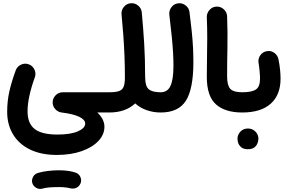

<svg xmlns="http://www.w3.org/2000/svg" viewBox="-20 -677 1843 1228"><path d="M25.9 38.1Q25.9 -30.3 39.8 -92Q53.7 -153.8 80.6 -227.1Q89.8 -252 114.3 -263.4Q138.7 -274.9 164.1 -265.6Q189 -256.3 200.4 -231.9Q211.9 -207.5 202.6 -182.1Q180.2 -120.1 168.2 -65.2Q156.2 -10.3 156.2 35.2Q156.2 112.8 201.9 148.2Q247.6 183.6 347.7 183.6Q431.2 183.6 478 163.1Q524.9 142.6 524.9 113.3Q524.9 88.9 487.1 70.3Q449.2 51.8 374 42.5Q351.6 39.6 335.2 22.7Q318.8 5.9 316.9 -17.1Q314.9 -44.9 334.2 -65.9Q353.5 -86.9 381.8 -86.9H678.7Q705.6 -86.9 724.4 -67.9Q743.2 -48.8 743.2 -22Q743.2 4.9 724.4 23.7Q705.6 42.5 678.7 42.5H602.5Q647.9 85.4 647.9 133.8Q647.9 183.6 609.4 224.6Q570.8 265.6 502 289.8Q433.1 314 342.8 314Q243.7 314 172.6 279.5Q101.6 245.1 63.7 182.9Q25.9 120.6 25.9 38.1ZM186.5 493.7Q181.2 473.6 191.2 454.8Q201.2 436 222.2 429.2Q249.5 420.9 285.6 416.5Q321.8 412.1 356.9 412.1Q392.6 412.1 421.6 416.7Q450.7 421.4 470.7 429.7Q491.7 441.4 497.3 464.1Q502.9 486.8 489.7 505.9Q479 521 463.9 526.1Q448.7 531.2 432.1 527.8Q399.9 519.5 356.9 519.5Q323.7 519.5 296.1 521.7Q268.6 523.9 251.5 529.3Q231 535.2 211.9 524.4Q192.9 513.7 186.5 493.7Z M614.3 -22Q614.3 -48.8 633.1 -67.9Q651.9 -86.9 678.7 -86.9Q719.2 -86.9 740.7 -94.2Q762.2 -101.6 770.5 -121.8Q778.8 -142.1 778.8 -180.2Q778.8 -254.9 776.1 -320.6Q773.4 -386.2 768.8 -450.9Q764.2 -515.6 757.3 -585.4Q754.9 -611.8 772.2 -632.8Q789.6 -653.8 815.9 -656.2Q842.3 -658.7 863.3 -641.4Q884.3 -624 886.7 -597.7Q896.5 -493.2 902.3 -397Q908.2 -300.8 908.2 -188Q908.7 -184.1 908.7 -180.2Q908.7 -125.5 931.4 -106.2Q954.1 -86.9 1007.3 -86.9H1007.8Q1034.7 -86.9 1053.5 -67.9Q1072.3 -48.8 1072.3 -22Q1072.3 4.9 1053.5 23.7Q1034.7 42.5 1007.8 42.5H1007.3Q960.9 42.5 918.7 27.8Q876.5 13.2 844.7 -15.6Q782.7 42.5 678.7 42.5Q651.9 42.5 633.1 23.7Q614.3 4.9 614.3 -22Z M943.4 -22Q943.4 -48.8 962.2 -67.9Q981 -86.9 1007.8 -86.9Q1052.2 -86.9 1070.8 -128.7Q1089.4 -170.4 1089.4 -255.9Q1089.4 -295.4 1086.9 -338.9Q1084.5 -382.3 1078.9 -440.4Q1073.2 -498.5 1063 -582.5Q1060.1 -608.9 1076.2 -630.6Q1092.3 -652.3 1118.7 -655.8Q1145 -659.2 1166.7 -642.8Q1188.5 -626.5 1191.9 -600.1Q1200.7 -531.2 1206.3 -476.8Q1211.9 -422.4 1214.4 -374.8Q1216.8 -327.1 1216.8 -278.8Q1216.8 -108.9 1169.2 -33.2Q1121.6 42.5 1007.8 42.5Q981 42.5 962.2 23.7Q943.4 4.9 943.4 -22Z M1302.7 -185.5Q1302.7 -249 1304 -308.8Q1305.2 -368.7 1305.4 -431.6Q1305.7 -494.6 1302.7 -566.9Q1302.2 -593.8 1320.3 -613.8Q1338.4 -633.8 1364.7 -634.8Q1391.6 -635.7 1411.6 -617.4Q1431.6 -599.1 1432.6 -572.3Q1436.5 -464.8 1434.6 -375Q1432.6 -285.2 1432.6 -187.5Q1432.6 -131.3 1452.6 -109.1Q1472.7 -86.9 1528.8 -86.9H1529.3Q1556.2 -86.9 1575 -67.9Q1593.8 -48.8 1593.8 -22Q1593.8 4.9 1575 23.7Q1556.2 42.5 1529.3 42.5H1528.8Q1419.9 42.5 1361.3 -9.5Q1302.7 -61.5 1302.7 -185.5Z M1464.8 -22Q1464.8 -48.8 1483.6 -67.9Q1502.4 -86.9 1529.3 -86.9Q1591.3 -86.9 1617.2 -105Q1643.1 -123 1643.1 -174.3Q1643.1 -192.9 1640.6 -220.2Q1638.2 -247.6 1633.3 -277.3Q1629.9 -303.7 1646.2 -325.2Q1662.6 -346.7 1689 -350.1Q1715.3 -354 1736.3 -337.6Q1757.3 -321.3 1761.7 -294.9Q1768.6 -259.3 1771.5 -228.8Q1774.4 -198.2 1774.4 -173.8Q1774.4 -70.3 1711.7 -13.9Q1648.9 42.5 1529.3 42.5Q1502.4 42.5 1483.6 23.7Q1464.8 4.9 1464.8 -22ZM1499 209.5Q1499 184.6 1517.6 164.8Q1536.1 145 1564.9 145Q1585.4 145 1599.9 153.8Q1614.3 162.6 1622.6 175.3Q1632.8 192.9 1632.8 210Q1632.8 223.1 1627 239Q1621.1 254.9 1606.7 266.1Q1592.3 277.3 1565.4 277.3Q1538.1 277.3 1523.9 265.6Q1509.8 253.9 1503.9 238.8Q1499 225.6 1499 209.5Z"/></svg>

Font: Mikhak Bold
Style: Regular
Weight: 700
Designer: Amin Abedi
Version: Version 3.3